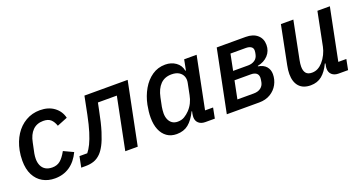

<svg xmlns="http://www.w3.org/2000/svg" viewBox="-35 -1013 2832 1507"><g transform="rotate(-20 1380.5 -260.0)"><path d="M236 12Q179 12 135 -13Q91 -38 66 -86.5Q41 -135 41 -206Q41 -228 43 -249Q45 -270 49 -290Q63 -361 98 -415.5Q133 -470 186.5 -501Q240 -532 305 -532Q376 -532 423.5 -496.5Q471 -461 484 -404L397 -369Q385 -405 363.5 -424.5Q342 -444 301 -444Q247 -444 213 -410Q179 -376 167 -313L149 -227Q147 -216 146 -204.5Q145 -193 145 -183Q145 -152 156 -127.5Q167 -103 189.5 -89.5Q212 -76 246 -76Q285 -76 312 -98Q339 -120 366 -169L447 -131Q414 -61 360.5 -24.5Q307 12 236 12Z M457 3 475 -87H540Q559 -110 576.5 -146Q594 -182 611 -236.5Q628 -291 644 -370L674 -520H1035L930 0H826L913 -433H755L743 -374Q723 -271 702.5 -206Q682 -141 662 -103.5Q642 -66 621 -45Q594 -18 563 -7.5Q532 3 494 3Z M1574 0H1495Q1460 0 1439.5 -18.5Q1419 -37 1419 -68Q1419 -75 1420 -83Q1421 -91 1422 -97L1426 -116H1422Q1391 -52 1351.5 -20Q1312 12 1253 12Q1205 12 1171.5 -12Q1138 -36 1120.5 -78.5Q1103 -121 1103 -179Q1103 -205 1106 -231Q1109 -257 1114 -283Q1128 -352 1160.5 -408.5Q1193 -465 1241.5 -498.5Q1290 -532 1352 -532Q1402 -532 1439.5 -505.5Q1477 -479 1485 -433H1490L1507 -520H1611L1524 -87H1591ZM1294 -77Q1326 -77 1350 -91.5Q1374 -106 1394 -127Q1416 -150 1430.5 -179.5Q1445 -209 1451 -242L1470 -337Q1476 -366 1466.5 -390Q1457 -414 1433.5 -428.5Q1410 -443 1372 -443Q1315 -443 1279.5 -407Q1244 -371 1230 -303L1215 -230Q1213 -218 1211.5 -203Q1210 -188 1210 -176Q1210 -148 1219.5 -125.5Q1229 -103 1247.5 -90Q1266 -77 1294 -77Z M1674 0 1779 -520H2021Q2082 -520 2117.5 -489Q2153 -458 2153 -406Q2153 -355 2120 -319.5Q2087 -284 2033 -274L2032 -270Q2078 -262 2100 -236Q2122 -210 2122 -173Q2122 -127 2100.5 -87.5Q2079 -48 2039 -24Q1999 0 1945 0ZM1792 -81H1928Q1964 -81 1986.5 -97.5Q2009 -114 2015 -143Q2017 -153 2018.5 -163.5Q2020 -174 2020 -180Q2020 -205 2004 -217.5Q1988 -230 1958 -230H1822ZM1837 -303H1963Q1994 -303 2017.5 -318.5Q2041 -334 2047 -366Q2049 -373 2050 -382Q2051 -391 2051 -397Q2051 -417 2035 -427.5Q2019 -438 1992 -438H1864Z M2315 -520H2419L2356 -204Q2353 -190 2351.5 -175.5Q2350 -161 2350 -151Q2350 -116 2365.5 -97Q2381 -78 2415 -78Q2442 -78 2464 -89.5Q2486 -101 2505 -122Q2528 -148 2543 -179Q2558 -210 2564 -240L2620 -520H2724L2637 -87H2704L2687 0H2608Q2573 0 2552.5 -18.5Q2532 -37 2532 -69Q2532 -75 2533 -83Q2534 -91 2536 -98L2538 -111H2533Q2505 -51 2466.5 -19.5Q2428 12 2372 12Q2309 12 2276 -25Q2243 -62 2243 -128Q2243 -145 2245 -162Q2247 -179 2251 -199Z"/></g></svg>

Font: IBM Plex Sans Medium
Style: Italic
Weight: 500
Italic angle: -11.31°
Designer: Mike Abbink, Paul van der Laan, Pieter van Rosmalen
Foundry: Bold Monday
Version: Version 3.201